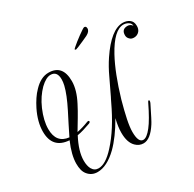

<svg xmlns="http://www.w3.org/2000/svg" viewBox="-191 -1090 1342 1325"><g transform="rotate(-30 479.5 -427.5)"><path d="M221 29Q174 29 145 -7Q132 -23 126.5 -45Q121 -67 121 -94Q121 -163 162 -258Q32 -267 32 -401Q32 -478 75 -565Q91 -597 110 -625.5Q129 -654 151 -676Q207 -735 268 -735Q380 -735 380 -604Q380 -534 335 -448Q313 -405 288 -363.5Q263 -322 238 -280Q281 -288 332 -308Q335 -309 338 -309Q346 -309 346 -302Q346 -295 336 -291Q306 -280 279 -272Q252 -264 228 -260Q176 -161 176 -87Q176 -46 190 -20Q207 10 240 10Q296 10 368 -69Q416 -121 459 -189Q502 -257 542 -342Q547 -352 551 -360.5Q555 -369 559 -376Q591 -441 619.5 -502.5Q648 -564 684 -618Q791 -777 884 -777Q913 -777 935 -762Q959 -746 959 -710Q959 -685 946 -669Q929 -649 902 -649Q880 -649 868 -663Q855 -676 855 -694Q855 -742 902 -742Q925 -742 939 -722Q938 -742 921 -752Q903 -764 882 -764Q807 -764 727 -618Q695 -559 666.5 -485.5Q638 -412 612 -324Q590 -245 578 -186.5Q566 -128 566 -91Q566 -6 605 -6Q633 -6 672 -56Q710 -104 762 -212Q766 -222 772 -224H773Q777 -224 777 -217Q777 -209 773 -201Q718 -89 705 -70Q650 16 595 16Q560 16 534 -10Q497 -46 497 -124Q497 -171 512 -232Q446 -117 379 -51Q296 29 221 29ZM171 -276Q191 -317 212 -358.5Q233 -400 254 -441Q304 -540 319 -603Q325 -629 325 -650Q325 -715 273 -715Q237 -715 191 -671Q167 -647 146 -616Q125 -585 108 -546Q73 -464 73 -398Q73 -287 171 -276ZM514 -778Q506 -779 506 -785Q506 -786 518 -796.5Q530 -807 548 -821.5Q566 -836 585.5 -850Q605 -864 620 -874Q635 -884 639 -884Q655 -884 655 -865Q655 -841 622 -824Q605 -816 580.5 -805Q556 -794 536.5 -786Q517 -778 514 -778Z"/></g></svg>

Font: Carattere
Style: Regular
Weight: 400
Designer: Robert E. Leuschke
Foundry: Robert E. Leuschke
Version: Version 1.010; ttfautohint (v1.8.3)